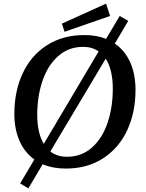

<svg xmlns="http://www.w3.org/2000/svg" viewBox="-20 -913 802 1057"><path d="M91 97 169 -35Q115 -74 87 -138.5Q59 -203 59 -286Q59 -411 105 -509.5Q151 -608 238.5 -664Q326 -720 444 -720Q512 -720 564 -699L639 -825L686 -798L612 -673Q668 -635 697 -569.5Q726 -504 726 -418Q726 -294 680 -195.5Q634 -97 547 -41Q460 15 342 15Q271 15 215 -9L136 124ZM601 -424Q601 -529 562 -590L257 -79Q294 -50 349 -50Q429 -50 486 -100.5Q543 -151 572 -236.5Q601 -322 601 -424ZM221 -121 523 -630Q487 -655 438 -655Q357 -655 300 -604Q243 -553 214 -468Q185 -383 185 -280Q185 -181 221 -121ZM321 -783 564 -893 586 -825 335 -738Z"/></svg>

Font: Andada Pro SemiBold
Style: Italic
Weight: 600
Italic angle: -6.99998°
Designer: Carolina Giovagnoli
Foundry: Huerta Tipografica
Version: Version 3.005